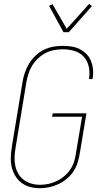

<svg xmlns="http://www.w3.org/2000/svg" viewBox="-20 -985 540 1013"><path d="M190 8Q164 8 139 1.5Q114 -5 94 -20Q74 -35 61 -56.5Q48 -78 42 -103Q36 -128 37 -154.5Q38 -181 42 -208L99 -553Q103 -578 111.5 -602.5Q120 -627 133.5 -649.5Q147 -672 167 -691Q187 -710 211 -722Q235 -734 260.5 -738.5Q286 -743 311 -743Q334 -743 357.5 -739.5Q381 -736 400.5 -726Q420 -716 435.5 -700.5Q451 -685 459.5 -664.5Q468 -644 470.5 -620.5Q473 -597 469 -573L468 -568H449L450 -573Q455 -605 448 -635Q441 -665 421 -686.5Q401 -708 371.5 -716.5Q342 -725 311 -725Q288 -725 264.5 -720.5Q241 -716 220 -705Q199 -694 180.5 -676.5Q162 -659 149.5 -638.5Q137 -618 130 -595.5Q123 -573 119 -550L62 -205Q58 -181 57 -157.5Q56 -134 60.5 -111.5Q65 -89 76 -69.5Q87 -50 105 -36.5Q123 -23 145 -16.5Q167 -10 191 -10Q213 -10 236.5 -15Q260 -20 282 -31Q304 -42 322.5 -58.5Q341 -75 354 -95.5Q367 -116 373 -139Q379 -162 382 -185L413 -369H255L258 -387H436L402 -182Q398 -157 391 -132Q384 -107 370 -84.5Q356 -62 335 -44Q314 -26 290 -14.5Q266 -3 240.5 2.5Q215 8 190 8ZM315 -815 239 -954 257 -963 332 -833 451 -965 465 -953 343 -815Z"/></svg>

Font: Iosevka SS18 Thin
Style: Italic
Weight: 100
Italic angle: -9°
Monospace: yes
Designer: Belleve Invis
Foundry: Belleve Invis
Version: Version 25.1.1; ttfautohint (v1.8.4)